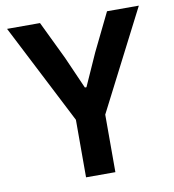

<svg xmlns="http://www.w3.org/2000/svg" viewBox="-79 -768 758 838"><g transform="rotate(-10 300.0 -349.0)"><path d="M235 0V-255L8 -698H154L235 -530L298 -387H305L369 -530L451 -698H592L365 -255V0Z"/></g></svg>

Font: IBM Plex Mono SmBld
Style: Regular
Weight: 600
Monospace: yes
Designer: Mike Abbink, Paul van der Laan, Pieter van Rosmalen
Foundry: Bold Monday
Version: Version 2.3